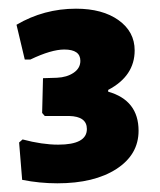

<svg xmlns="http://www.w3.org/2000/svg" viewBox="-20 -727 368 442"><path d="M155 -707Q216 -707 253 -680.5Q290 -654 290 -611Q290 -552 229 -520V-516Q299 -496 299 -426Q299 -371 248 -338Q197 -305 112 -305Q71 -305 31 -313L24 -399L32 -406Q77 -394 114 -394Q180 -394 180 -430Q180 -459 139 -460H83L77 -467L79 -547L111 -548Q134 -549 149.5 -559.5Q165 -570 165 -587Q165 -613 128 -613Q98 -613 50 -590H37L18 -670Q81 -707 155 -707Z"/></svg>

Font: Alegreya Sans SC ExtraBold
Style: Regular
Weight: 800
Designer: Juan Pablo del Peral
Foundry: Huerta Tipografica
Version: Version 2.007